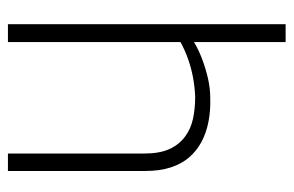

<svg xmlns="http://www.w3.org/2000/svg" viewBox="-148 -592 740 484"><g transform="rotate(90 222.0 -350.0)"><path d="M86 -469V-700H41V0H86V-435Q106 -446 128.5 -454Q151 -462 175 -466.5Q199 -471 224 -472Q254 -472 279.5 -466.5Q305 -461 325 -446Q345 -431 356 -406.5Q367 -382 367 -344V0H411V-346Q411 -383 402 -410.5Q393 -438 376.5 -457Q360 -476 337.5 -488Q315 -500 287 -505.5Q259 -511 227 -510Q202 -510 176.5 -504Q151 -498 127.5 -489Q104 -480 86 -469Z"/></g></svg>

Font: Advent Pro Light
Style: Regular
Weight: 300
Version: Version 3.000